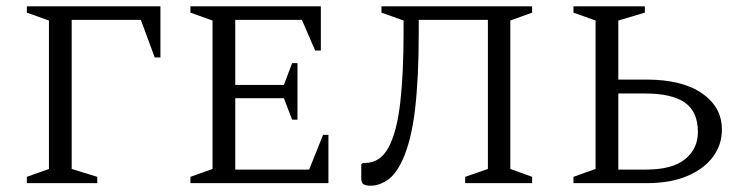

<svg xmlns="http://www.w3.org/2000/svg" viewBox="-20 -580 2338 608"><path d="M65 0V-20L135 -45V-515L65 -540V-560H488V-398H470L426 -517H207V-45L288 -20V0Z M583 0V-20L653 -45V-515L583 -540V-560H996V-420H978L936 -517H725V-311H879L905 -380H922V-201H905L879 -269H725V-43H959L1003 -153H1020V0Z M1453 0V-20L1525 -45V-517H1306V-477Q1306 -335 1294.5 -235.5Q1283 -136 1255 -74Q1233 -27 1206.5 -9.5Q1180 8 1154 8Q1137 8 1130.5 3Q1124 -2 1124 -16V-60L1129 -64H1136Q1184 -64 1210.5 -113.5Q1237 -163 1247.5 -255.5Q1258 -348 1258 -477V-515L1188 -540V-560H1665V-540L1596 -515V-45L1665 -20V0Z M2027 0H1796V-20L1866 -45V-515L1796 -540V-560H2022V-540L1938 -515V-328H2027Q2140 -328 2203 -284.5Q2266 -241 2266 -170Q2266 -121 2237.5 -83Q2209 -45 2156 -22.5Q2103 0 2027 0ZM2021 -284H1938V-43H2026Q2109 -43 2149.5 -76Q2190 -109 2190 -162Q2190 -226 2149 -255Q2108 -284 2021 -284Z"/></svg>

Font: Spectral SC Light
Style: Regular
Weight: 300
Designer: Jean-Baptiste Levee
Foundry: Production Type
Version: Version 2.001